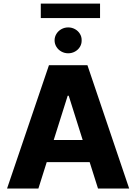

<svg xmlns="http://www.w3.org/2000/svg" viewBox="-20 -1081 782 1101"><path d="M20.5 0 260.7 -707H481.4L720.7 0H542L494.1 -151.4H248L200.2 0ZM454.1 -278.3 374 -532.2H368.2L288.1 -278.3ZM293 -849.6Q293 -869.6 303.5 -886.7Q314 -903.8 332 -913.8Q350.1 -923.8 371.1 -923.8Q392.1 -923.8 410.2 -913.8Q428.2 -903.8 438.5 -886.7Q448.7 -869.6 448.2 -849.6Q448.7 -829.6 438.5 -812.5Q428.2 -795.4 410.2 -785.4Q392.1 -775.4 371.1 -775.4Q350.1 -775.4 332 -785.4Q314 -795.4 303.5 -812.5Q293 -829.6 293 -849.6ZM553.7 -977.5H213.9V-1060.5H553.7Z"/></svg>

Font: Pretendard ExtraBold
Style: Regular
Weight: 800
Designer: Base glyphs from Inter by Rasmus Andersson; Hangeul glyphs from Noto Sans CJK(Source Han Sans) by Jang Soo-young and Kan
Foundry: Kil Hyung-jin
Version: Version 1.309